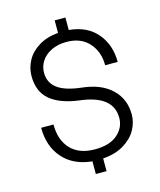

<svg xmlns="http://www.w3.org/2000/svg" viewBox="-125 -869 863 1038"><g transform="rotate(-15 306.0 -350.0)"><path d="M341 -710Q442 -701 497 -636Q552 -571 552 -475H482Q482 -551 437 -601Q392 -651 312 -651Q263 -651 226.5 -633Q190 -615 171 -585.5Q152 -556 152 -521Q152 -465 195 -433Q238 -401 328 -391Q434 -380 493 -324Q552 -268 552 -181Q552 -137 529 -95.5Q506 -54 458 -25Q410 4 341 9V80H281V9Q177 -1 118.5 -67.5Q60 -134 60 -238H129Q129 -150 176.5 -100Q224 -50 312 -50Q394 -50 438 -88Q482 -126 482 -181Q482 -305 301 -327Q192 -341 137 -387.5Q82 -434 82 -521Q82 -566 104 -607Q126 -648 171 -676Q216 -704 281 -710V-780H341Z"/></g></svg>

Font: Goli Light
Style: Regular
Weight: 300
Designer: jaikishan Patel
Foundry: MagicType
Version: Version 1.000